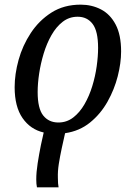

<svg xmlns="http://www.w3.org/2000/svg" viewBox="-20 -566 576 826"><path d="M139 240Q136 226 136 206Q136 175 142 136.5Q148 98 156 58L168 4Q111 -9 77 -58Q43 -107 43 -191Q43 -247 60 -308.5Q77 -370 112.5 -424Q148 -478 201.5 -512Q255 -546 327 -546Q375 -546 414.5 -525.5Q454 -505 477.5 -460.5Q501 -416 501 -345Q501 -295 486.5 -238Q472 -181 442.5 -128.5Q413 -76 367.5 -39Q322 -2 260 7L246 70Q238 107 233 139Q228 171 229 199Q229 225 232 240ZM231 -39Q267 -39 295 -60.5Q323 -82 343.5 -117.5Q364 -153 377 -195.5Q390 -238 396 -281Q402 -324 402 -360Q402 -432 378.5 -463Q355 -494 314 -494Q278 -494 250 -472.5Q222 -451 201.5 -415Q181 -379 168 -336Q155 -293 148.5 -250Q142 -207 142 -170Q142 -99 166 -69Q190 -39 231 -39Z"/></svg>

Font: Noto Serif SemiCondensed
Style: Italic
Weight: 400
Width: 4
Italic angle: -12°
Designer: Monotype Design Team
Foundry: Monotype Imaging Inc.
Version: Version 2.013